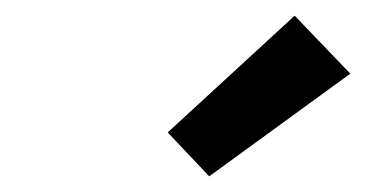

<svg xmlns="http://www.w3.org/2000/svg" viewBox="-20 -797 490 245"><path d="M247 -572 194 -628 356 -777 427 -703Z"/></svg>

Font: Iosevka Etoile Oblique
Style: Bold
Weight: 700
Italic angle: -9°
Designer: Belleve Invis
Foundry: Belleve Invis
Version: Version 15.5.2; ttfautohint (v1.8.4)